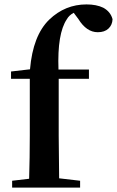

<svg xmlns="http://www.w3.org/2000/svg" viewBox="-20 -850 530 870"><path d="M35 0V-31L112 -40Q115 -136 115 -235V-493H30V-526L116 -536Q129 -689 203 -761Q275 -830 372 -830Q417 -830 448 -815Q481 -797 490 -763Q489 -737 471.5 -720.5Q454 -704 423 -704Q372 -704 335 -764L314 -792Q293 -781 283 -763Q239 -698 245 -535H383V-493H246V-235Q246 -170 248 -42L343 -31V0Z"/></svg>

Font: GenRyuMin TW B
Style: Regular
Weight: 700
Version: Version 1.501;PS 1;hotconv 16.6.51;makeotf.lib2.5.65220